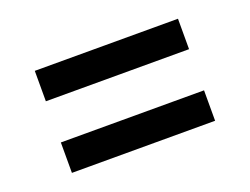

<svg xmlns="http://www.w3.org/2000/svg" viewBox="-58 -504 656 504"><g transform="rotate(-20 270.0 -252.5)"><path d="M70 -395V-310H470V-395ZM70 -195V-110H470V-195Z"/></g></svg>

Font: Saira UNSAM Medium
Style: Regular
Weight: 500
Designer: Hector Gatti with collaboration of the Omnibus-Type team
Foundry: Omnibus-Type
Version: Version 0.072;PS 000.072;hotconv 1.0.88;makeotf.lib2.5.64775